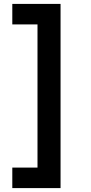

<svg xmlns="http://www.w3.org/2000/svg" viewBox="-20 -839 468 983"><path d="M290 124H43V19H172V-714H43V-819H290Z"/></svg>

Font: Application Semibold
Style: Regular
Weight: 600
Designer: Wei Huang
Foundry: Wei Huang
Version: Version 0.012